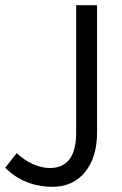

<svg xmlns="http://www.w3.org/2000/svg" viewBox="-20 -700 467 736"><path d="M182 16Q73 16 0 -57L44 -113Q73 -86 106 -71Q139 -56 171 -56Q272 -56 272 -192V-680H352V-192Q352 -97 306 -40.5Q260 16 182 16Z"/></svg>

Font: Imprima
Style: Regular
Weight: 400
Designer: Eduardo Tunni
Foundry: Eduardo Tunni
Version: Version 1.002; ttfautohint (v1.8.4.7-5d5b);gftools[0.9.23]